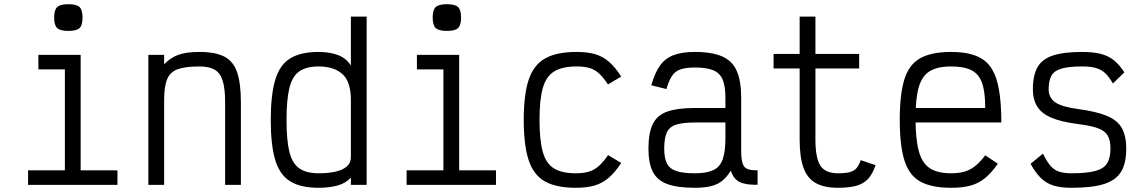

<svg xmlns="http://www.w3.org/2000/svg" viewBox="-20 -879 5440 913"><path d="M288.5 0V-596L335.5 -549H162.5V-618H363.5V0ZM113.5 0V-69H538.5V0ZM305 -732Q266.5 -732 252 -745.5Q237.5 -759 237.5 -795.5Q237.5 -832 252 -845.5Q266.5 -859 305 -859Q344 -859 358.2 -845.5Q372.5 -832 372.5 -795.5Q372.5 -759 358.2 -745.5Q344 -732 305 -732Z M685.5 0V-618H760.5V-573Q788 -603 825.8 -617.5Q863.5 -632 928 -632Q1003.5 -632 1046.5 -610Q1089.5 -588 1107.5 -535.5Q1125.5 -483 1125.5 -391.5V0H1050.5V-391.5Q1050.5 -457 1039.2 -494.2Q1028 -531.5 1001.5 -547.2Q975 -563 928 -563Q862 -563 825.5 -550Q789 -537 774.8 -502.5Q760.5 -468 760.5 -402.5V0Z M1495 14Q1409.5 14 1359.8 -16.8Q1310 -47.5 1288.8 -118.2Q1267.5 -189 1267.5 -308Q1267.5 -428 1288.8 -499.2Q1310 -570.5 1359.8 -601.2Q1409.5 -632 1495 -632Q1547 -632 1586.5 -617.5Q1626 -603 1648.5 -567.5V-800H1723.5V0H1648.5V-34.5Q1625 -8 1585.8 3Q1546.5 14 1495 14ZM1495 -55Q1541 -55 1575.2 -62.8Q1609.5 -70.5 1629 -87.2Q1648.5 -104 1648.5 -131.5V-404.5Q1648.5 -490 1608.5 -526.5Q1568.5 -563 1495 -563Q1437 -563 1403.5 -539.8Q1370 -516.5 1356.2 -461Q1342.5 -405.5 1342.5 -308Q1342.5 -211.5 1356.2 -156.5Q1370 -101.5 1403.5 -78.2Q1437 -55 1495 -55Z M2088.5 0V-596L2135.5 -549H1962.5V-618H2163.5V0ZM1913.5 0V-69H2338.5V0ZM2105 -732Q2066.5 -732 2052 -745.5Q2037.5 -759 2037.5 -795.5Q2037.5 -832 2052 -845.5Q2066.5 -859 2105 -859Q2144 -859 2158.2 -845.5Q2172.5 -832 2172.5 -795.5Q2172.5 -759 2158.2 -745.5Q2144 -732 2105 -732Z M2718 14Q2624.5 14 2570.5 -16.8Q2516.5 -47.5 2493.5 -118.5Q2470.5 -189.5 2470.5 -309Q2470.5 -429 2494 -499.8Q2517.5 -570.5 2572.2 -601.2Q2627 -632 2722 -632Q2774 -632 2810.5 -621.2Q2847 -610.5 2876.2 -585Q2905.5 -559.5 2934 -515L2871 -477.5Q2849 -511 2828.8 -529.5Q2808.5 -548 2783.8 -555.5Q2759 -563 2722 -563Q2654.5 -563 2616 -539.8Q2577.5 -516.5 2561.5 -461.5Q2545.5 -406.5 2545.5 -309Q2545.5 -212.5 2561 -157Q2576.5 -101.5 2614.2 -78.2Q2652 -55 2718 -55Q2754.5 -55 2780.2 -62.8Q2806 -70.5 2827.2 -89.2Q2848.5 -108 2871.5 -141.5L2934 -104Q2905 -60 2875 -34Q2845 -8 2808 3Q2771 14 2718 14Z M3284 14Q3201.5 14 3153.2 -3.8Q3105 -21.5 3084.2 -62.2Q3063.5 -103 3063.5 -172Q3063.5 -247 3084.2 -289.2Q3105 -331.5 3153.2 -348.5Q3201.5 -365.5 3284 -365.5H3429.5V-414Q3429.5 -469 3416.5 -500.2Q3403.5 -531.5 3372 -544.8Q3340.5 -558 3284 -558Q3241.5 -558 3216 -549.2Q3190.5 -540.5 3175.5 -518Q3160.5 -495.5 3149 -455.5L3077 -473.5Q3093.5 -531.5 3117.8 -566.2Q3142 -601 3182 -616.5Q3222 -632 3284 -632Q3367 -632 3415.2 -610.2Q3463.5 -588.5 3484 -540.5Q3504.5 -492.5 3504.5 -414V-162Q3504.5 -122.5 3511 -102.2Q3517.5 -82 3534.8 -75.2Q3552 -68.5 3582.5 -69.5V-0.5Q3526.5 1 3497.2 -13.5Q3468 -28 3455 -67.5Q3437 -37.5 3414.2 -19.2Q3391.5 -1 3360 6.5Q3328.5 14 3284 14ZM3284 -55Q3340.5 -55 3372 -70Q3403.5 -85 3416.5 -121.2Q3429.5 -157.5 3429.5 -221V-296.5H3284Q3227.5 -296.5 3195.8 -286.5Q3164 -276.5 3151.2 -249.8Q3138.5 -223 3138.5 -172Q3138.5 -127.5 3151.2 -102Q3164 -76.5 3195.8 -65.8Q3227.5 -55 3284 -55Z M3965 14Q3898 14 3857.8 -9.2Q3817.5 -32.5 3800 -83.2Q3782.5 -134 3782.5 -215.5V-553.5H3658.5V-622.5H3782.5V-800H3857.5V-622.5H4065.5V-553.5H3857.5V-215.5Q3857.5 -128 3881 -91.5Q3904.5 -55 3965 -55Q4000.5 -55 4021 -60.5Q4041.5 -66 4053 -79.5Q4064.5 -93 4073 -117.5L4143.5 -93.5Q4130 -53 4109 -29.5Q4088 -6 4053.5 4Q4019 14 3965 14Z M4502.5 14Q4410 14 4356.5 -15.5Q4303 -45 4280.8 -116Q4258.5 -187 4258.5 -309Q4258.5 -432 4280.8 -502.5Q4303 -573 4356.5 -602.5Q4410 -632 4502.5 -632Q4594 -632 4646 -601.5Q4698 -571 4719.8 -497.5Q4741.5 -424 4741.5 -296.5H4287.5V-365.5H4665Q4665 -440.5 4650.2 -483.5Q4635.5 -526.5 4600 -544.8Q4564.5 -563 4502.5 -563Q4438 -563 4401.2 -540.5Q4364.5 -518 4349 -464.8Q4333.5 -411.5 4333.5 -318Q4333.5 -218.5 4349 -161Q4364.5 -103.5 4401.2 -79.2Q4438 -55 4502.5 -55Q4539.5 -55 4566.8 -63Q4594 -71 4617.2 -89.5Q4640.5 -108 4665 -140.5L4725 -100.5Q4694.5 -57 4664 -32Q4633.5 -7 4595.2 3.5Q4557 14 4502.5 14Z M5075 14Q5025 14 4990.2 3.5Q4955.5 -7 4929.8 -32.2Q4904 -57.5 4880.5 -100L4939.5 -148.5Q4957 -112.5 4974 -92Q4991 -71.5 5015 -63.2Q5039 -55 5075 -55Q5147.5 -55 5187.8 -65.8Q5228 -76.5 5244.2 -102Q5260.5 -127.5 5260.5 -172Q5260.5 -212.5 5246.8 -235.2Q5233 -258 5199 -270Q5165 -282 5103.5 -289.5Q5026.5 -299.5 4979.8 -319.2Q4933 -339 4912.2 -372.5Q4891.5 -406 4891.5 -454.5Q4891.5 -521 4913.8 -559.8Q4936 -598.5 4987 -615.2Q5038 -632 5125 -632Q5178 -632 5213.8 -623Q5249.5 -614 5276.2 -592.8Q5303 -571.5 5326.5 -535L5272 -482Q5254 -514 5235.2 -531.2Q5216.5 -548.5 5191 -555.8Q5165.5 -563 5125 -563Q5063.5 -563 5028.8 -553.2Q4994 -543.5 4980.2 -519.8Q4966.5 -496 4966.5 -454.5Q4966.5 -414.5 4997.5 -392.8Q5028.5 -371 5106.5 -360.5Q5192.5 -349 5242.5 -328.5Q5292.5 -308 5314 -271Q5335.5 -234 5335.5 -172Q5335.5 -102.5 5310.8 -62Q5286 -21.5 5229.2 -3.8Q5172.5 14 5075 14Z"/></svg>

Font: Victor Mono Thin
Style: Regular
Weight: 100
Monospace: yes
Designer: Rune Bjørnerås
Version: Version 1.561;gftools[0.9.30]